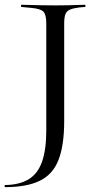

<svg xmlns="http://www.w3.org/2000/svg" viewBox="-64 -591 423 804"><path d="M129.8 -201.6V-492.7Q129.8 -529.8 117.7 -542.3Q105.6 -554.8 65.3 -558.1L24.2 -562.1V-571Q42.7 -571 63.7 -570.2Q84.7 -569.4 109.3 -569Q133.9 -568.5 162.1 -568.5H166.9H175.8Q200 -568.5 221.4 -569Q242.7 -569.4 260.5 -570.2Q278.2 -571 293.5 -571V-562.1L266.9 -559.7Q241.9 -556.5 228.2 -550.4Q214.5 -544.4 209.7 -531Q204.8 -517.7 204.8 -492.7V-201.6ZM-44.4 192.7V183.9Q17.7 183.1 56 159.7Q94.4 136.3 112.1 85.9Q129.8 35.5 129.8 -44.4V-201.6H204.8V-83.1Q204.8 17.7 181 78.6Q157.3 139.5 102.4 166.1Q47.6 192.7 -44.4 192.7Z"/></svg>

Font: Playfair 144pt SemiExpanded Light
Style: Regular
Weight: 300
Width: 6
Designer: Claus Eggers Sørensen
Foundry: Claus Eggers Sørensen
Version: Version 2.203